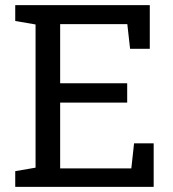

<svg xmlns="http://www.w3.org/2000/svg" viewBox="-20 -731 678 751"><path d="M39.6 0V-61.5L119.1 -75.2V-635.3L39.6 -648.9V-710.9H565.9V-540H488.8L478 -636.7H215.3V-405.3H477.5V-329.6H215.3V-72.3H493.7L504.4 -170.4H581.1V0Z"/></svg>

Font: Roboto Slab LO
Style: Regular
Weight: 400
Designer: Google
Version: Version 2.000